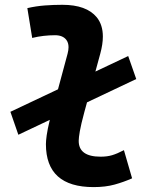

<svg xmlns="http://www.w3.org/2000/svg" viewBox="-20 -762 626 792"><path d="M55.7 -206.1 22.9 -300.8 219.2 -393.6 258.8 -540.5Q262.7 -555.2 262.7 -567.4Q262.7 -585.4 253.9 -597.2Q239.3 -616.7 207 -616.7Q183.6 -616.7 159.9 -614Q136.2 -611.3 112.8 -605.5L92.8 -728.5Q128.9 -736.8 165 -739.5Q201.2 -742.2 237.3 -742.2Q336.4 -742.2 378.9 -690.9Q404.3 -659.7 404.3 -611.3Q404.3 -579.6 393.6 -540.5L373.5 -466.8L508.8 -530.8L542 -436L338.9 -339.8L328.1 -300.3Q314 -248 309.3 -220.7Q304.7 -193.4 304.7 -182.1Q303.7 -115.7 395 -115.7Q421.9 -115.7 442.4 -121.8Q462.9 -127.9 491.2 -142.6L524.9 -26.4Q490.7 -11.2 452.9 -0.7Q415 9.8 366.2 9.8Q169.4 9.8 169.4 -167.5Q169.4 -180.2 172.6 -203.9Q175.8 -227.5 185.5 -267.6Z"/></svg>

Font: CaskaydiaCove NF
Style: Bold Italic
Weight: 700
Italic angle: -10°
Designer: Aaron Bell
Foundry: Saja Typeworks
Version: Version 2111.001; VTT 6.35;Nerd Fonts 3.2.1